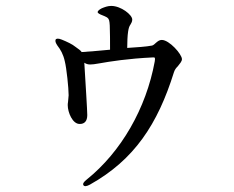

<svg xmlns="http://www.w3.org/2000/svg" viewBox="-20 -580 790 649"><path d="M168 -446C166 -441 168 -435 174 -426C185 -412 194 -396 199 -373C205 -350 212 -282 212 -258C211 -250 211 -243 210 -236C209 -231 209 -227 209 -224C209 -201 225 -160 250 -161C265 -161 275 -170 275 -191C275 -207 269 -301 266 -351C266 -357 265 -363 265 -368C271 -364 277 -362 285 -362C291 -362 301 -363 317 -366C351 -372 412 -382 498 -386C504 -386 505 -385 503 -372C474 -214 390 -67 273 27C263 35 259 41 262 46C265 51 273 50 284 44C434 -40 513 -160 568 -336C571 -345 575 -350 581 -356C587 -364 595 -372 595 -380C595 -397 552 -445 527 -445C519 -445 514 -441 508 -436C503 -431 498 -427 494 -426C474 -422 440 -420 410 -418C410 -437 411 -460 413 -473C415 -486 417 -491 421 -497C424 -502 427 -507 427 -514C427 -530 389 -560 356 -560C344 -560 334 -556 324 -552C314 -547 310 -542 310 -539C310 -536 316 -532 327 -528C332 -526 337 -524 342 -521C349 -516 350 -510 351 -494C352 -474 352 -437 352 -412C321 -409 286 -406 256 -404C253 -409 246 -414 236 -421C224 -431 206 -439 189 -446C177 -451 170 -450 168 -446Z"/></svg>

Font: 寒蝉锦书宋 CompactLight
Style: Bold
Weight: 400
Width: 4
Designer: 寒蝉锦书宋{Warren} 思源宋体{Ryoko NISHIZUKA 西塚涼子 (kana & ideographs); Frank Grießhammer (Latin, Greek & Cyrillic); Wenlong ZHANG 
Foundry: Adobe & ChillType
Version: Version 2.000;Glyphs 3.1.1 (3135)